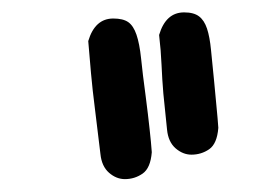

<svg xmlns="http://www.w3.org/2000/svg" viewBox="-20 -720 442 307"><path d="M121.1 -654.3Q131.8 -690.4 161.1 -690.4Q176.8 -690.4 185.1 -684.6Q193.4 -678.7 198.2 -664.6Q203.1 -650.4 205.6 -626.5Q208 -602.5 212.9 -566.4Q216.8 -536.1 219.2 -513.7Q221.7 -491.2 222.7 -476.6Q220.7 -451.2 208 -442.4Q195.3 -433.6 179.7 -433.6Q166 -433.6 154.3 -443.8Q142.6 -454.1 140.6 -473.6L131.8 -545.9Q127.9 -576.2 125.5 -603Q123 -629.9 121.1 -654.3ZM234.4 -664.1Q245.1 -700.2 274.4 -700.2Q290 -700.2 298.3 -693.8Q306.6 -687.5 311 -674.3Q315.4 -661.1 317.4 -640.1Q319.3 -619.1 322.3 -590.8Q324.2 -568.4 326.2 -549.3Q328.1 -530.3 329.1 -515.6Q327.1 -490.2 314.5 -481.4Q301.8 -472.7 286.1 -472.7Q272.5 -472.7 260.7 -482.9Q249 -493.2 247.1 -512.7L241.2 -570.3Q239.3 -592.8 238.3 -616.2Q237.3 -639.6 234.4 -664.1Z"/></svg>

Font: Single Day
Style: Regular
Weight: 400
Designer: DXKorea
Foundry: DXKorea
Version: Version 1.00